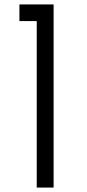

<svg xmlns="http://www.w3.org/2000/svg" viewBox="-20 -845 390 865"><path d="M145.5 0V-750H67.5V-825H221.5V0Z"/></svg>

Font: Spartan Thin
Style: Regular
Weight: 400
Version: Version 1.004